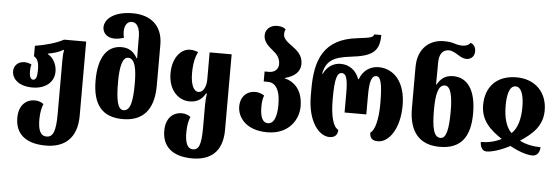

<svg xmlns="http://www.w3.org/2000/svg" viewBox="-59 -968 4112 1416"><g transform="rotate(5 1997.0 -260.0)"><path d="M317 254C453 254 547 181 547 14V-536H384C323 -504 251 -485 173 -472V-395C198 -379 211 -358 211 -294C211 -242 201 -222 181 -222C162 -222 153 -247 153 -278C153 -297 154 -317 160 -332C141 -342 122 -345 107 -345C52 -345 29 -304 29 -273C29 -212 84 -164 181 -164C277 -164 341 -217 341 -295C341 -338 323 -392 273 -420V-423C317 -430 354 -442 384 -460H390C386 -440 384 -419 384 -389V14C384 141 365 187 317 187C269 187 253 141 253 65C253 11 263 -25 273 -49C259 -62 234 -71 207 -71C153 -71 90 -35 90 69C90 181 161 254 317 254Z M865 10C1011 10 1094 -75 1094 -257V-560C1094 -707 999 -774 871 -774C739 -774 665 -717 665 -652C665 -619 689 -576 754 -576C773 -576 796 -580 822 -588C818 -604 816 -619 816 -634C816 -677 835 -710 871 -710C908 -710 931 -670 931 -602V-558C931 -519 931 -476 932 -446H928C905 -487 872 -518 811 -518C705 -518 641 -430 641 -257C641 -75 715 10 865 10ZM865 -56C823 -56 807 -123 807 -258C807 -371 823 -444 866 -444C916 -444 931 -371 931 -259C931 -126 916 -56 865 -56Z M1401 254C1530 254 1624 191 1624 24V-536H1461V-335C1461 -280 1438 -238 1404 -238C1371 -238 1345 -283 1345 -372C1345 -452 1360 -499 1376 -531C1353 -539 1340 -543 1316 -543C1250 -543 1187 -474 1187 -358C1187 -228 1266 -163 1344 -163C1405 -163 1438 -191 1461 -232H1467C1463 -203 1461 -175 1461 -146V24C1461 151 1442 187 1401 187C1357 187 1341 141 1341 65C1341 11 1351 -25 1361 -49C1347 -62 1322 -71 1295 -71C1241 -71 1178 -35 1178 69C1178 181 1249 254 1401 254Z M1935 14C2094 14 2164 -99 2164 -196C2164 -315 2105 -375 2029 -394V-396C2105 -416 2143 -454 2143 -510C2143 -575 2099 -609 2059 -638C2026 -662 1996 -685 1996 -718C1996 -730 1998 -741 2004 -755C1989 -767 1971 -774 1940 -774C1887 -774 1854 -739 1854 -696C1854 -651 1889 -619 1925 -590C1954 -567 1979 -539 1979 -494C1979 -459 1954 -431 1909 -431H1877V-357H1909C1957 -357 2000 -317 2000 -196C2000 -99 1975 -53 1934 -53C1895 -53 1876 -94 1876 -170C1876 -199 1879 -229 1889 -254C1869 -268 1842 -275 1822 -275C1760 -275 1713 -232 1713 -157C1713 -83 1773 14 1935 14Z M2395 9C2437 9 2456 -14 2456 -50C2418 -65 2395 -146 2395 -270C2395 -427 2411 -469 2446 -469C2479 -469 2491 -427 2491 -326V-181H2652V-326C2652 -427 2668 -469 2700 -469C2731 -469 2748 -427 2748 -270C2748 -152 2726 -69 2693 -50C2693 -17 2705 9 2754 9C2833 9 2913 -94 2913 -270C2913 -444 2825 -536 2712 -536C2650 -536 2596 -499 2574 -435H2569C2547 -499 2494 -536 2433 -536C2386 -536 2337 -515 2305 -451H2301C2320 -547 2371 -580 2500 -595C2657 -613 2711 -650 2711 -774H2659C2652 -752 2640 -747 2536 -735C2291 -707 2232 -549 2232 -335V-284C2232 -91 2318 9 2395 9Z M3212 10C3362 10 3436 -75 3436 -257C3436 -430 3372 -518 3266 -518C3205 -518 3172 -487 3149 -446H3145C3146 -476 3146 -519 3146 -558V-602C3146 -670 3169 -705 3220 -705C3240 -705 3270 -689 3291 -675C3308 -664 3330 -653 3352 -653C3384 -653 3411 -676 3411 -713C3411 -747 3395 -765 3373 -774C3361 -758 3341 -748 3314 -748C3295 -748 3273 -752 3252 -759C3230 -766 3210 -769 3174 -769C3078 -769 2983 -707 2983 -560V-257C2983 -75 3066 10 3212 10ZM3212 -56C3161 -56 3146 -126 3146 -259C3146 -371 3161 -444 3211 -444C3254 -444 3270 -371 3270 -258C3270 -123 3254 -56 3212 -56Z M3558 14C3597 14 3665 -6 3731 -42C3795 -6 3858 14 3899 14C3939 14 3953 -24 3953 -52C3903 -52 3843 -62 3798 -87C3888 -146 3960 -210 3960 -325C3960 -458 3871 -550 3733 -550C3584 -550 3504 -458 3504 -325C3504 -211 3575 -146 3662 -88C3617 -63 3559 -52 3511 -52C3511 -24 3523 14 3558 14ZM3731 -137C3690 -176 3670 -246 3670 -335C3670 -417 3686 -483 3731 -483C3776 -483 3794 -417 3794 -335C3794 -247 3774 -176 3731 -137Z"/></g></svg>

Font: Noto Serif Georgian ExtraCondensed Black
Style: Regular
Weight: 900
Width: 2
Designer: Monotype Design Team, Akaki Razmadze
Foundry: Google LLC
Version: Version 2.003